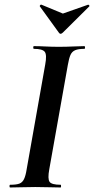

<svg xmlns="http://www.w3.org/2000/svg" viewBox="-20 -829 416 849"><path d="M25 0Q22 0 22 -6Q22 -12 25 -12Q52 -12 65.5 -17Q79 -22 86.2 -37Q93.5 -52 98 -81L180 -544Q188 -587 177.8 -600Q167.5 -613 130 -613Q127 -613 127 -619Q127 -625 130 -625Q152.6 -625 180.8 -623.5Q209 -622 239.8 -622Q274.9 -622 303 -623.5Q331 -625 353 -625Q356 -625 356 -619Q356 -613 353 -613Q326.5 -613 312.4 -607Q298.2 -601 291.6 -586Q285 -571 280 -542L198 -81Q190 -38 199.3 -25Q208.5 -12 248 -12Q250 -12 250 -6Q250 0 248 0Q225.8 0 198 -1Q170.2 -2 135.8 -2Q104.7 -2 76.3 -1Q48 0 25 0ZM240 -685 156 -801Q155 -803.2 158 -806.6Q161 -810 164 -808L258 -769L369 -808Q371 -809 374 -805.8Q377 -802.6 375 -801L258 -685Q247 -674 240 -685Z"/></svg>

Font: Cormorant Infant Light
Style: Italic
Weight: 300
Italic angle: -10°
Designer: Christian Thalmann (Catharsis Fonts)
Foundry: Catharsis Fonts
Version: Version 4.001